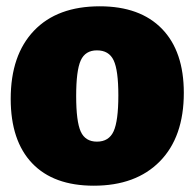

<svg xmlns="http://www.w3.org/2000/svg" viewBox="-20 -575 618 610"><path d="M564 -280Q564 -140 488 -62.5Q412 15 278 15Q150 15 82 -56.5Q14 -128 14 -261Q14 -400 88 -477.5Q162 -555 297 -555Q425 -555 494.5 -483.5Q564 -412 564 -280ZM222 -270Q222 -189 236.5 -157Q251 -125 288 -125Q326 -125 341 -158Q356 -191 356 -272Q356 -352 341 -383.5Q326 -415 288 -415Q251 -415 236.5 -383Q222 -351 222 -270Z"/></svg>

Font: Bitter Pro Black
Style: Regular
Weight: 900
Designer: Sol Matas, and Bitter project Authors
Foundry: Sol Matas
Version: Version 1.010